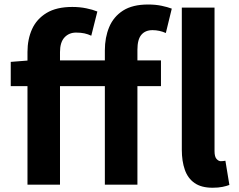

<svg xmlns="http://www.w3.org/2000/svg" viewBox="-20 -832 1076 865"><path d="M103.8 0V-597.9Q103.8 -655.2 124.5 -701Q145.3 -746.7 189.9 -773.7Q234.4 -800.7 305.8 -800.7Q339.3 -800.7 368.7 -794.6Q398.1 -788.6 418.6 -780.1L391.2 -671.1Q376.7 -678 360.7 -681.6Q344.7 -685.2 322.8 -685.2Q290.9 -685.2 270.6 -663.4Q250.3 -641.5 250.3 -597.6V0ZM452.4 0V-605.1Q452.4 -663.3 472 -710.1Q491.5 -756.8 534.3 -784.3Q577.2 -811.7 647.1 -811.7Q680.5 -811.7 707.7 -806Q734.9 -800.3 753.9 -793.1L727.1 -683.3Q698.2 -696.2 667 -696.2Q634.7 -696.2 616.9 -675.3Q599.1 -654.4 599.1 -607.9V0ZM28.4 -444.1V-553.2L112.3 -559.8H705.2V-444.1ZM937.6 13.8Q887.1 13.8 856.6 -7.4Q826.2 -28.5 812.7 -67.1Q799.1 -105.8 799.1 -157.3V-797.9H946.5V-151.3Q946.5 -125.9 955.6 -115.9Q964.7 -105.8 974.7 -105.8Q979.5 -105.8 983.9 -106.3Q988.3 -106.8 995.5 -107.8L1013.4 1.2Q1000.9 6.1 982.5 9.9Q964 13.8 937.6 13.8Z"/></svg>

Font: Noto Sans SC Thin
Style: Regular
Weight: 100
Designer: Ryoko NISHIZUKA 西塚涼子 (kana, bopomofo & ideographs); Paul D. Hunt (Latin, Greek & Cyrillic); Sandoll Communications 산돌커뮤니
Foundry: Adobe
Version: Version 2.004-H2;hotconv 1.0.118;makeotfexe 2.5.65603